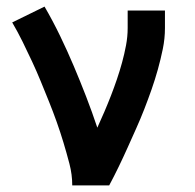

<svg xmlns="http://www.w3.org/2000/svg" viewBox="-20 -562 590 582"><path d="M199 0Q199 -33 190.5 -65.5Q182 -98 172.5 -129.5Q163 -161 152 -192Q141 -223 128.5 -254Q116 -285 103.5 -315.5Q91 -346 77 -376Q63 -406 48.5 -435.5Q34 -465 17 -494L115 -542Q140 -499 162 -453.5Q184 -408 203.5 -362Q223 -316 241 -269.5Q259 -223 275 -175Q286 -199 296.5 -223.5Q307 -248 316.5 -272.5Q326 -297 334.5 -322Q343 -347 350 -372.5Q357 -398 362 -424.5Q367 -451 367 -477V-530H480V-477Q480 -445 473.5 -413.5Q467 -382 458.5 -351.5Q450 -321 439.5 -291Q429 -261 417.5 -231.5Q406 -202 393 -173Q380 -144 367 -115Q354 -86 340 -57Q326 -28 311 0Z"/></svg>

Font: Lode
Style: Bold
Weight: 700
Monospace: yes
Designer: Belleve Invis
Foundry: Belleve Invis
Version: Version 29.2.0; ttfautohint (v1.8.3)